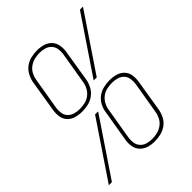

<svg xmlns="http://www.w3.org/2000/svg" viewBox="-233 -855 976 976"><g transform="rotate(-45 254.5 -367.5)"><path d="M150 -360Q126 -360 104.5 -366Q83 -372 68 -387.5Q53 -403 49.5 -425.5Q46 -448 50 -472L78 -644Q82 -665 93 -685.5Q104 -706 122.5 -719.5Q141 -733 163 -738Q185 -743 206 -743Q230 -743 251.5 -736.5Q273 -730 287.5 -714.5Q302 -699 306 -676.5Q310 -654 306 -631L278 -458Q274 -437 263 -417Q252 -397 233.5 -383.5Q215 -370 193 -365Q171 -360 150 -360ZM302 -431 507 -735H529L324 -431ZM150 -378Q168 -378 186.5 -382Q205 -386 220.5 -397.5Q236 -409 245.5 -426Q255 -443 258 -461L287 -634Q290 -653 287 -671Q284 -689 272 -702Q260 -715 242.5 -720Q225 -725 206 -725Q188 -725 169.5 -720.5Q151 -716 135 -704.5Q119 -693 110 -676Q101 -659 98 -641L69 -469Q66 -450 69 -431.5Q72 -413 84 -400.5Q96 -388 113.5 -383Q131 -378 150 -378ZM303 8Q279 8 258 1.5Q237 -5 222 -20.5Q207 -36 203 -58.5Q199 -81 203 -104L232 -277Q235 -298 246 -318Q257 -338 275.5 -351.5Q294 -365 316 -370Q338 -375 359 -375Q383 -375 404.5 -369Q426 -363 441 -347.5Q456 -332 459.5 -309.5Q463 -287 459 -263L431 -91Q427 -70 416.5 -49.5Q406 -29 387 -15.5Q368 -2 346 3Q324 8 303 8ZM303 -10Q321 -10 339.5 -14.5Q358 -19 374 -30.5Q390 -42 399 -59Q408 -76 411 -94L440 -266Q443 -285 440 -303.5Q437 -322 425 -334.5Q413 -347 395.5 -352Q378 -357 359 -357Q341 -357 322.5 -353Q304 -349 288.5 -337.5Q273 -326 263.5 -309Q254 -292 251 -274L222 -101Q219 -82 222 -64Q225 -46 237 -33Q249 -20 266.5 -15Q284 -10 303 -10ZM-20 0 185 -304H207L2 0Z"/></g></svg>

Font: Iosevka Curly Thin
Style: Italic
Weight: 100
Italic angle: -9°
Monospace: yes
Designer: Belleve Invis
Foundry: Belleve Invis
Version: Version 22.1.2; ttfautohint (v1.8.4)